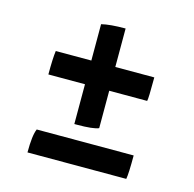

<svg xmlns="http://www.w3.org/2000/svg" viewBox="-84 -630 713 704"><g transform="rotate(15 272.5 -278.0)"><path d="M310 -308H454C456 -313.3 457 -343.3 457 -398H309V-544C269.7 -544 239.3 -541.3 218 -536V-398H83C80.3 -378.7 79 -348.7 79 -308H218V-157H227C269 -157 296.7 -160 310 -166ZM79 -12H454C456.7 -25.3 458 -55.3 458 -102H90C82.7 -86 79 -56 79 -12Z"/></g></svg>

Font: Oleo Script
Style: Regular
Weight: 400
Designer: Soytutype
Foundry: Soytutype
Version: Version 1.002